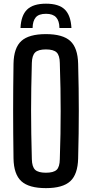

<svg xmlns="http://www.w3.org/2000/svg" viewBox="-20 -988 487 1016"><path d="M223.5 -968.5Q291.5 -968.5 323 -937.5Q354.5 -906.5 358 -840H294.5Q294 -877.5 277 -896.2Q260 -915 223.5 -915Q185 -915 169 -895.8Q153 -876.5 152.5 -840H88.5Q91.5 -906.5 123.5 -937.5Q155.5 -968.5 223.5 -968.5ZM223 7.5Q133 7.5 93 -29Q53 -65.5 51.5 -149.5Q50.5 -220.5 50 -282Q49.5 -343.5 49.5 -401.8Q49.5 -460 50 -520.8Q50.5 -581.5 51.5 -650.5Q53 -735 93 -771.2Q133 -807.5 223 -807.5Q312 -807.5 351.8 -771.2Q391.5 -735 393.5 -650.5Q395.5 -581.5 396.2 -520.8Q397 -460 397 -401.5Q397 -343 396.2 -281.8Q395.5 -220.5 393.5 -149.5Q391.5 -65.5 351.8 -29Q312 7.5 223 7.5ZM223 -74Q263.5 -74 279.8 -89.5Q296 -105 296.5 -145.5Q299 -217 300 -279Q301 -341 301 -399.8Q301 -458.5 300 -520.8Q299 -583 296.5 -654.5Q296 -694.5 279.8 -710.5Q263.5 -726.5 223 -726.5Q182.5 -726.5 166 -710.5Q149.5 -694.5 148.5 -654.5Q146.5 -584.5 145.5 -523Q144.5 -461.5 144.5 -402.5Q144.5 -343.5 145.5 -281Q146.5 -218.5 148.5 -145.5Q149.5 -105 166 -89.5Q182.5 -74 223 -74Z"/></svg>

Font: Big Shoulders Text Thin SemiBold
Style: Regular
Weight: 600
Version: Version 2.002